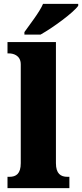

<svg xmlns="http://www.w3.org/2000/svg" viewBox="-20 -979 427 999"><path d="M107 -812V-799H191C257 -836 363 -914 387 -949V-959H204C185 -914 134 -851 107 -812ZM19 0H341V-59H331C296 -59 271 -75 271 -130V-760H19V-701H29C44 -701 88 -694 88 -644V-130C88 -75 64 -59 29 -59H19Z"/></svg>

Font: Noto Serif Ethiopic SemiCondensed Black
Style: Regular
Weight: 900
Width: 4
Designer: Monotype Design Team
Foundry: Monotype Imaging Inc.
Version: Version 2.102